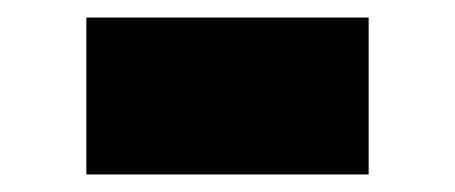

<svg xmlns="http://www.w3.org/2000/svg" viewBox="-20 -399 519 219"><path d="M78.5 -200V-379H400.5V-200Z"/></svg>

Font: Spartan Thin Black
Style: Regular
Weight: 900
Version: Version 1.004